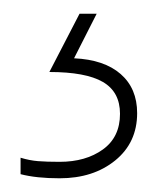

<svg xmlns="http://www.w3.org/2000/svg" viewBox="-20 -20 233 280"><path d="M180 145Q180 188 148 214Q116 240 67 240Q33 240 10 234V210Q23 214 35.5 215Q48 216 67 216Q105 216 130 198Q155 180 155 146Q155 114 130 99.5Q105 85 52 85L96 0H121L88 65Q132 67 156 88Q180 109 180 145Z"/></svg>

Font: Noto Sans Thin
Style: Regular
Weight: 100
Designer: Monotype Design Team
Foundry: Monotype Imaging Inc.
Version: Version 2.007